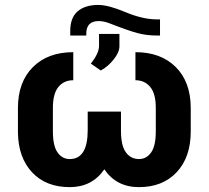

<svg xmlns="http://www.w3.org/2000/svg" viewBox="-20 -748 848 778"><path d="M528.8 -536.6Q631.3 -536.6 691.9 -476.6Q752.4 -416.5 752.9 -311.5V-215.8Q752.9 -110.8 696 -50.3Q639.2 10.3 543 10.3Q451.7 10.3 402.8 -62Q353 10.3 262.7 10.3Q166.5 10.3 110.4 -49.3Q54.2 -108.9 52.7 -210.9V-310.5Q52.7 -415.5 113.3 -476.1Q173.8 -536.6 276.9 -536.6V-422.9Q239.3 -422.9 216.8 -395.8Q194.3 -368.7 194.3 -310.5V-215.8Q194.3 -157.2 213.1 -130.4Q231.9 -103.5 262.7 -103.5Q335.4 -103.5 335.4 -220.7V-295.9H470.2V-217.8Q470.2 -158.2 490 -130.9Q509.8 -103.5 543 -103.5Q573.7 -103.5 592.5 -130.4Q611.3 -157.2 611.3 -215.8V-310.5Q611.3 -368.7 588.6 -395.8Q565.9 -422.9 528.8 -422.9ZM628.4 -669.4V-604H616.7Q573.7 -604 536.6 -614Q499.5 -624 425.8 -652.8Q400.9 -662.6 380.4 -662.6Q329.6 -662.6 329.6 -611.8V-604H264.6V-622.1Q264.6 -676.8 294.9 -702.4Q325.2 -728 378.4 -728Q418.9 -728 488 -699Q557.1 -669.9 614.7 -669.4ZM348.1 -490.2Q379.9 -530.3 381.3 -559.6V-610.4H463.9V-560.1Q463.9 -536.1 440.4 -506.8Q417 -477.5 388.2 -462.4Z"/></svg>

Font: SteelSelectRoboto
Style: Roboto-Bold
Weight: 700
Designer: Google
Version: Version 2.137; 2017